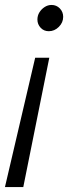

<svg xmlns="http://www.w3.org/2000/svg" viewBox="-54 -516 288 775"><path d="M145 -283 40 239H-34L88 -283ZM154 -496Q174 -496 187.5 -482Q201 -468 201 -448Q201 -425 183.5 -407.5Q166 -390 143 -390Q123 -390 110 -404Q97 -418 97 -437Q97 -453 105 -466Q113 -479 126 -487.5Q139 -496 154 -496Z"/></svg>

Font: Red Hat Text
Style: Italic
Weight: 400
Italic angle: -12°
Designer: Pentagram, MCKL
Foundry: Pentagram, MCKL
Version: Version 1.023